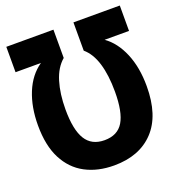

<svg xmlns="http://www.w3.org/2000/svg" viewBox="-132 -820 863 938"><g transform="rotate(-20 300.0 -351.5)"><path d="M595 -714V-582H468Q522 -544 553 -470.5Q584 -397 584 -299Q584 -147 509.5 -68Q435 11 303 11Q218 11 154 -23Q90 -57 54.5 -126Q19 -195 19 -300Q19 -395 49 -468.5Q79 -542 137 -582H5V-714H250V-567Q210 -533 191 -471Q172 -409 172 -327Q172 -222 203 -171.5Q234 -121 301 -121Q369 -121 399 -171Q429 -221 429 -327Q429 -413 410.5 -474Q392 -535 354 -567V-714Z"/></g></svg>

Font: Noto Sans Mono Black
Style: Regular
Weight: 900
Designer: Monotype Design Team
Foundry: Monotype Imaging Inc.
Version: Version 2.014